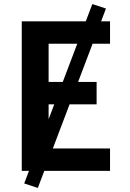

<svg xmlns="http://www.w3.org/2000/svg" viewBox="-20 -840 640 944"><path d="M87 0V-735H521V-625H219V-437H455V-327H219V-110H521V0ZM166 84 99 62 434 -820 501 -798Z"/></svg>

Font: Iosevka Extrabold Extended
Style: Regular
Weight: 800
Width: 7
Monospace: yes
Designer: Belleve Invis
Foundry: Belleve Invis
Version: Version 32.5.0; ttfautohint (v1.8.4)